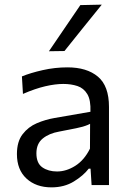

<svg xmlns="http://www.w3.org/2000/svg" viewBox="-20 -798 558 828"><path d="M202 10Q135.5 10 94.2 -28Q53 -66 53 -133.5Q53 -187.5 77.5 -219.2Q102 -251 139.2 -266.8Q176.5 -282.5 214.5 -289L370 -316Q372 -366.5 356.5 -392.2Q341 -418 313.8 -427Q286.5 -436 253 -436Q218.5 -436 175.2 -426Q132 -416 79 -393L74.5 -468.5Q111 -483.5 163.8 -495.5Q216.5 -507.5 271 -507.5Q354.5 -507.5 402.2 -467.5Q450 -427.5 450 -337V0H375L370.5 -70.5H362.5Q339.5 -40.5 298.2 -15.2Q257 10 202 10ZM226 -58.5Q266 -58.5 304.8 -83Q343.5 -107.5 368 -157L368.5 -264Q360.5 -259.5 347.2 -255Q334 -250.5 307.8 -244.8Q281.5 -239 235 -230.5Q192 -223 164.5 -200.8Q137 -178.5 137 -137Q137 -94 162.8 -76.2Q188.5 -58.5 226 -58.5ZM191 -577Q225 -627 259 -677Q293 -727 326.5 -776L419 -778Q377.5 -727 337.5 -677.2Q297.5 -627.5 258 -578Z"/></svg>

Font: Commissioner
Style: Regular
Weight: 400
Designer: Kostas Bartsokas
Foundry: Kostas Bartsokas
Version: Version 1.000; ttfautohint (v1.8.3)